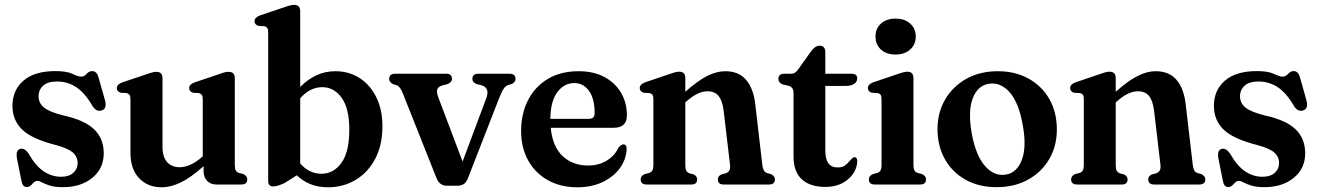

<svg xmlns="http://www.w3.org/2000/svg" viewBox="-20 -763 5456 794"><path d="M232.5 -32Q265 -32 283 -48.2Q301 -64.5 301 -89Q301 -114.5 281.8 -131.8Q262.5 -149 213.5 -162.5Q112 -188 71.8 -227Q31.5 -266 31.5 -325Q31.5 -390 77 -429.5Q122.5 -469 209.5 -469Q256 -469 279.8 -457.5Q303.5 -446 316 -446Q328 -446 338.2 -457.5Q348.5 -469 361.5 -469Q369.5 -469 376 -463.8Q382.5 -458.5 387 -444.5L413 -352.5Q424.5 -315.5 402.5 -307Q380 -298.5 363.5 -323Q332 -378 296 -402Q260 -426 216 -426Q177.5 -426 158.5 -408.8Q139.5 -391.5 139.5 -364.5Q139.5 -337 161.8 -318.5Q184 -300 242.5 -285.5Q329.5 -266.5 369.2 -228.2Q409 -190 409 -129Q409 -66.5 362 -27.8Q315 11 240 11Q207 11 186.5 4.5Q166 -2 154 -8.5Q142 -15 135.5 -15Q124 -15 113.5 -2.2Q103 10.5 91 10.5Q73.5 10.5 69 -13.5L51 -103Q43 -141 62.5 -147Q81.5 -153 99 -126.5Q127.5 -76.5 161 -54.2Q194.5 -32 232.5 -32Z M519.5 -130.5V-352Q519.5 -365 515.8 -370.2Q512 -375.5 504 -378L479 -379.5Q463 -385 463 -398.5Q463 -413.5 485 -422L583 -455Q613 -466 626.5 -466Q652 -466 652 -439.5V-156Q652 -113.5 671.2 -92.5Q690.5 -71.5 723 -71.5Q744 -71.5 767.5 -81.8Q791 -92 815.5 -114L818.5 -117V-352Q818.5 -365 814.8 -370.2Q811 -375.5 803 -378L778 -379.5Q762 -385 762 -398.5Q762 -413.5 784 -422L882 -455Q897.5 -461 907 -463.5Q916.5 -466 925.5 -466Q951 -466 951 -439.5V-81Q951 -65 955 -58Q959 -51 967.5 -48L986 -43.5Q1002.5 -35.5 1002.5 -21Q1002.5 0 977.5 0H875Q851 0 836.5 -15Q822 -30 822 -55.5V-76Q770 -29 728.2 -8.8Q686.5 11.5 648.5 11.5Q591 11.5 555.2 -26.2Q519.5 -64 519.5 -130.5Z M1221.5 -716V-403.5Q1252.5 -435 1288.8 -451.8Q1325 -468.5 1367 -468.5Q1423.5 -468.5 1467.5 -440Q1511.5 -411.5 1536.5 -360.2Q1561.5 -309 1561.5 -240.5Q1561.5 -163 1531.8 -106.5Q1502 -50 1451 -19.2Q1400 11.5 1335.5 11.5Q1259 11.5 1207.5 -38L1156.5 -6Q1126.5 8 1110.5 8Q1089 8 1089 -14.5V-629Q1089 -641.5 1085.2 -647Q1081.5 -652.5 1074 -654.5L1048.5 -656Q1032.5 -661.5 1032.5 -675Q1032.5 -690.5 1054.5 -699L1152.5 -732Q1182.5 -743 1196 -743Q1221.5 -743 1221.5 -716ZM1313 -402.5Q1261.5 -402.5 1221.5 -356.5V-87Q1258 -44.5 1310 -44.5Q1359 -44.5 1391.8 -89.2Q1424.5 -134 1424.5 -227Q1424.5 -315 1392.8 -358.8Q1361 -402.5 1313 -402.5Z M1873 5H1826Q1798 5 1784.5 -28L1646 -376.5Q1634.5 -405.5 1621.5 -410L1605.5 -415Q1589.5 -423 1589.5 -436.5Q1589.5 -458 1614 -458H1826Q1849 -458 1849 -436.5Q1849 -422.5 1830 -415L1812 -410.5Q1792 -405 1788.2 -393.2Q1784.5 -381.5 1793.5 -358L1893 -95L1990.5 -355.5Q2007.5 -400 1971 -410.5L1952 -415Q1933.5 -422 1933.5 -436.5Q1933.5 -458 1958 -458H2087.5Q2112 -458 2112 -436.5Q2112 -423 2095 -415L2080.5 -411Q2071 -407.5 2063 -396.2Q2055 -385 2044.5 -358L1914.5 -24.5Q1907.5 -7.5 1896.8 -1.2Q1886 5 1873 5Z M2572.5 -286Q2572.5 -234.5 2517.5 -234.5H2257.5Q2265 -157 2306.5 -117.8Q2348 -78.5 2412 -78.5Q2456.5 -78.5 2489.5 -99Q2522.5 -119.5 2537.5 -152.5Q2549.5 -166 2558 -166Q2572 -165.5 2571.5 -146Q2569.5 -103.5 2543.5 -67.8Q2517.5 -32 2472.2 -10.2Q2427 11.5 2367.5 11.5Q2298 11.5 2245.8 -17.8Q2193.5 -47 2164.2 -99.5Q2135 -152 2135 -221.5Q2135 -293 2163.8 -349Q2192.5 -405 2245.8 -436.8Q2299 -468.5 2373.5 -468.5Q2434.5 -468.5 2479 -444.8Q2523.5 -421 2548 -379.8Q2572.5 -338.5 2572.5 -286ZM2355.5 -419.5Q2312.5 -419.5 2284.5 -381.5Q2256.5 -343.5 2256 -271.5H2415Q2439 -271.5 2439 -294.5Q2439 -355.5 2415.5 -387.5Q2392 -419.5 2355.5 -419.5Z M2814 -439.5V-383.5Q2864.5 -428.5 2903.8 -448.5Q2943 -468.5 2979 -468.5Q3035 -468.5 3065.2 -433Q3095.5 -397.5 3103 -334.5L3132.5 -82Q3135.5 -53 3150.5 -48L3168 -43Q3184.5 -35 3184.5 -21Q3184.5 0 3159.5 0H2972.5Q2948.5 0 2948.5 -21.5Q2948.5 -34.5 2963 -41.5L2982 -46.5Q2991 -50 2995.8 -57.5Q3000.5 -65 2999 -81L2972.5 -306Q2967.5 -346 2952 -365.8Q2936.5 -385.5 2905.5 -385.5Q2865.5 -385.5 2818.5 -343.5L2814 -339.5V-81Q2814 -64.5 2818 -57.2Q2822 -50 2830.5 -46.5L2849 -41.5Q2863 -34.5 2863 -21.5Q2863 0 2839.5 0H2654.5Q2629.5 0 2629.5 -21Q2629.5 -35.5 2646 -43L2665 -48Q2673.5 -51 2677.8 -58Q2682 -65 2682 -81V-352.5Q2682 -365.5 2678.2 -370.8Q2674.5 -376 2666.5 -378L2641 -379.5Q2625.5 -385 2625.5 -399Q2625.5 -414 2647.5 -422.5L2745 -455.5Q2760.5 -461 2770.2 -463.8Q2780 -466.5 2789 -466.5Q2814 -466.5 2814 -439.5Z M3242 -408 3216.5 -414Q3199 -420.5 3199 -436.5Q3199 -458 3223 -458H3252.5Q3269.5 -458 3282.5 -478.5L3333.5 -550Q3350.5 -574 3369.5 -574Q3393 -574 3393 -547.5V-458H3501Q3525 -458 3525 -439Q3525 -425.5 3512.8 -416.5Q3500.5 -407.5 3473.5 -407.5H3393V-139.5Q3393 -70.5 3444.5 -70.5Q3463.5 -70.5 3475 -79.2Q3486.5 -88 3494.5 -98.2Q3502.5 -108.5 3511.5 -113Q3526 -114 3525 -93.5Q3522 -50.5 3485.5 -20.2Q3449 10 3393 10Q3330.5 10 3296 -21.2Q3261.5 -52.5 3261.5 -117V-379Q3261.5 -402 3242 -408Z M3683.5 -537.5Q3645.5 -537.5 3623 -558.2Q3600.5 -579 3600.5 -612Q3600.5 -645 3623.2 -665.5Q3646 -686 3683.5 -686Q3721 -686 3744 -665.5Q3767 -645 3767 -612Q3767 -579 3744 -558.2Q3721 -537.5 3683.5 -537.5ZM3757.5 -439.5V-81Q3757.5 -65.5 3761.8 -58.2Q3766 -51 3774.5 -48L3792.5 -43.5Q3809.5 -35.5 3809.5 -21Q3809.5 0 3784.5 0H3598Q3573 0 3573 -21Q3573 -35.5 3589.5 -43L3608.5 -48Q3617 -51 3621.2 -58Q3625.5 -65 3625.5 -81V-352.5Q3625.5 -365.5 3621.8 -370.8Q3618 -376 3610 -378L3584.5 -379.5Q3569 -385 3569 -399Q3569 -414 3591 -422.5L3688.5 -455.5Q3718.5 -466.5 3732 -466.5Q3757.5 -466.5 3757.5 -439.5Z M4106.5 -468.5Q4178.5 -468.5 4233.8 -437.8Q4289 -407 4319.8 -352.8Q4350.5 -298.5 4350.5 -227.5Q4350.5 -159 4319 -105Q4287.5 -51 4231.2 -20Q4175 11 4101 11Q4028.5 11 3973.5 -19.5Q3918.5 -50 3887.8 -104.2Q3857 -158.5 3857 -229.5Q3857 -298 3888.8 -352Q3920.5 -406 3976.5 -437.2Q4032.5 -468.5 4106.5 -468.5ZM4140 -41Q4186 -49 4206 -102.5Q4226 -156 4209.5 -246Q4193 -339 4155 -381.8Q4117 -424.5 4068.5 -416.5Q4022 -408.5 4002.2 -355.2Q3982.5 -302 3998.5 -211.5Q4015.5 -119 4053.8 -76Q4092 -33 4140 -41Z M4594 -439.5V-383.5Q4644.5 -428.5 4683.8 -448.5Q4723 -468.5 4759 -468.5Q4815 -468.5 4845.2 -433Q4875.5 -397.5 4883 -334.5L4912.5 -82Q4915.5 -53 4930.5 -48L4948 -43Q4964.5 -35 4964.5 -21Q4964.5 0 4939.5 0H4752.5Q4728.5 0 4728.5 -21.5Q4728.5 -34.5 4743 -41.5L4762 -46.5Q4771 -50 4775.8 -57.5Q4780.5 -65 4779 -81L4752.5 -306Q4747.5 -346 4732 -365.8Q4716.5 -385.5 4685.5 -385.5Q4645.5 -385.5 4598.5 -343.5L4594 -339.5V-81Q4594 -64.5 4598 -57.2Q4602 -50 4610.5 -46.5L4629 -41.5Q4643 -34.5 4643 -21.5Q4643 0 4619.5 0H4434.5Q4409.5 0 4409.5 -21Q4409.5 -35.5 4426 -43L4445 -48Q4453.5 -51 4457.8 -58Q4462 -65 4462 -81V-352.5Q4462 -365.5 4458.2 -370.8Q4454.5 -376 4446.5 -378L4421 -379.5Q4405.5 -385 4405.5 -399Q4405.5 -414 4427.5 -422.5L4525 -455.5Q4540.5 -461 4550.2 -463.8Q4560 -466.5 4569 -466.5Q4594 -466.5 4594 -439.5Z M5201 -32Q5233.5 -32 5251.5 -48.2Q5269.5 -64.5 5269.5 -89Q5269.5 -114.5 5250.2 -131.8Q5231 -149 5182 -162.5Q5080.5 -188 5040.2 -227Q5000 -266 5000 -325Q5000 -390 5045.5 -429.5Q5091 -469 5178 -469Q5224.5 -469 5248.2 -457.5Q5272 -446 5284.5 -446Q5296.5 -446 5306.8 -457.5Q5317 -469 5330 -469Q5338 -469 5344.5 -463.8Q5351 -458.5 5355.5 -444.5L5381.5 -352.5Q5393 -315.5 5371 -307Q5348.5 -298.5 5332 -323Q5300.5 -378 5264.5 -402Q5228.5 -426 5184.5 -426Q5146 -426 5127 -408.8Q5108 -391.5 5108 -364.5Q5108 -337 5130.2 -318.5Q5152.5 -300 5211 -285.5Q5298 -266.5 5337.8 -228.2Q5377.5 -190 5377.5 -129Q5377.5 -66.5 5330.5 -27.8Q5283.5 11 5208.5 11Q5175.5 11 5155 4.5Q5134.5 -2 5122.5 -8.5Q5110.5 -15 5104 -15Q5092.5 -15 5082 -2.2Q5071.5 10.5 5059.5 10.5Q5042 10.5 5037.5 -13.5L5019.5 -103Q5011.5 -141 5031 -147Q5050 -153 5067.5 -126.5Q5096 -76.5 5129.5 -54.2Q5163 -32 5201 -32Z"/></svg>

Font: Fraunces 72pt Soft SemiBold
Style: Regular
Weight: 600
Version: Version 1.000;[b76b70a41]